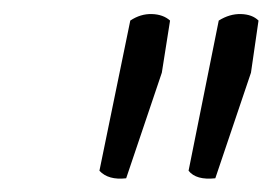

<svg xmlns="http://www.w3.org/2000/svg" viewBox="-20 -922 397 280"><path d="M255 -673 299 -892Q315 -902 331.5 -901.5Q348 -901 357 -892L346 -816L294 -662Q266 -659 255 -673ZM125 -673 170 -892Q185 -902 201.5 -901.5Q218 -901 228 -892L216 -816L164 -662Q138 -659 125 -673Z"/></svg>

Font: Tillana
Style: Regular
Weight: 400
Designer: Lipi Raval (Devanagari, Latin), Jonny Pinhorn (Latin)
Foundry: Indian Type Foundry
Version: Version 2.002;PS 1.0;hotconv 1.0.79;makeotf.lib2.5.61930; tt